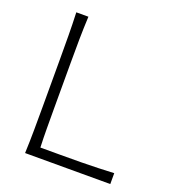

<svg xmlns="http://www.w3.org/2000/svg" viewBox="-133 -835 850 939"><g transform="rotate(20 292.0 -366.0)"><path d="M103.5 0H546.9V-56.6Q504.9 -54.7 464.4 -53.2Q423.8 -51.8 377 -51.3Q330.1 -50.8 268.6 -50.8H164.6Q162.6 -100.1 162.4 -148.2Q162.1 -196.3 162.1 -251.5V-488.3Q162.1 -556.2 162.8 -613.3Q163.6 -670.4 166.5 -732.4H103.5Q106 -670.4 106.4 -613.3Q106.9 -556.2 106.9 -488.3V-243.7Q106.9 -176.3 106.4 -119.1Q106 -62 103.5 0Z"/></g></svg>

Font: Pinar-VF
Style: Regular
Weight: 300
Designer: Amin Abedi
Version: Version 3.0